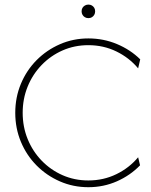

<svg xmlns="http://www.w3.org/2000/svg" viewBox="-20 -799 651 828"><path d="M361.1 8.3Q295.8 8.3 238.5 -16.7Q181.2 -41.7 137.8 -85.4Q94.4 -129.2 70.1 -187.5Q45.8 -245.8 45.8 -312.5Q45.8 -379.2 70.1 -437.5Q94.4 -495.8 137.8 -539.6Q181.2 -583.3 238.5 -608.3Q295.8 -633.3 361.1 -633.3Q426.4 -633.3 484.4 -609Q542.4 -584.7 584.7 -543.1L575.7 -504.2Q537.5 -550 481.9 -577.1Q426.4 -604.2 361.1 -604.2Q301.4 -604.2 250 -581.6Q198.6 -559 159.7 -518.8Q120.8 -478.5 99.3 -425.7Q77.8 -372.9 77.8 -312.5Q77.8 -252.1 99.3 -199.3Q120.8 -146.5 159.7 -106.2Q198.6 -66 250 -43.4Q301.4 -20.8 361.1 -20.8Q426.4 -20.8 481.9 -47.9Q537.5 -75 575.7 -120.8L584 -86.1Q541.7 -42.4 484 -17Q426.4 8.3 361.1 8.3ZM361.1 -720.8Q352.8 -720.8 346.2 -724.7Q339.6 -728.5 335.8 -735.1Q331.9 -741.7 331.9 -750Q331.9 -759 335.8 -765.3Q339.6 -771.5 346.2 -775.3Q352.8 -779.2 361.1 -779.2Q370.1 -779.2 376.4 -775.3Q382.6 -771.5 386.5 -765.3Q390.3 -759 390.3 -750Q390.3 -741.7 386.5 -735.1Q382.6 -728.5 376.4 -724.7Q370.1 -720.8 361.1 -720.8Z"/></svg>

Font: Afacad Flux Thin
Style: Regular
Weight: 250
Designer: Kristian Moeller
Foundry: Dicotype
Version: Version 1.100